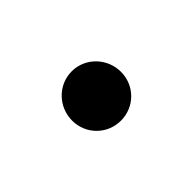

<svg xmlns="http://www.w3.org/2000/svg" viewBox="-33 -183 289 289"><g transform="rotate(-45 112.0 -38.5)"><path d="M60 -38C60 -67 83 -91 112 -91C141 -91 164 -67 164 -38C164 -9 141 14 112 14C83 14 60 -9 60 -38Z"/></g></svg>

Font: Open Baskerville 0.0.53
Style: Normal
Weight: 400
Designer: Isaac Moore, James Puckett, Rob Mientjes
Foundry: The Open Baskerville Project
Version: 0.0.53 (g939f078)